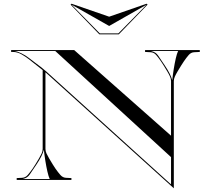

<svg xmlns="http://www.w3.org/2000/svg" viewBox="-20 -970 1117 1035"><path d="M568.5 -880 770.5 -950 775.5 -945 620.5 -785H515.5L360.5 -945L365.5 -950ZM568.5 -830 365.5 -945 518 -790H618L770.5 -945ZM40 -690V-700H380L902 -238.5V-532.5Q902 -545 896.5 -557Q891.5 -568.5 882 -584.5Q872.5 -600.5 863 -615.8Q853.5 -631 848 -639Q834 -659.5 821.5 -673.8Q809 -688 791.5 -688.5L762 -690V-700H1057V-690L1027.5 -688.5Q1010 -688 997.5 -673.8Q985 -659.5 971 -639Q965.5 -631 956 -615.8Q946.5 -600.5 937 -584.5Q927.5 -568.5 922.5 -557Q917 -545 917 -532.5V45L225 -580.5V-167.5Q225 -155 230.5 -143Q235.5 -132 245 -115.8Q254.5 -99.5 264 -84.2Q273.5 -69 279 -61Q293 -41 305.5 -26.8Q318 -12.5 335.5 -11.5L365 -10V0H70V-10L99.5 -11.5Q117 -12.5 129.5 -26.8Q142 -41 156 -61Q161.5 -69 171 -84.2Q180.5 -99.5 190 -115.8Q199.5 -132 204.5 -143Q210 -155 210 -167.5V-592L136 -650.5Q122 -662 98 -676Q74 -690 50 -690ZM902 24V-123L278 -695H58Q72 -694 95.5 -682.5Q119 -671 136.5 -657Q148 -648 165.5 -635Q183 -622 200.2 -608.8Q217.5 -595.5 228.5 -585.5ZM908.5 -537.5Q911.5 -566 916.5 -597.2Q921.5 -628.5 927.5 -654.8Q933.5 -681 940 -695H794.5Q819.5 -689.5 832 -671Q844.5 -652.5 868.5 -617Q885 -592.5 894.8 -572.8Q904.5 -553 908.5 -537.5ZM216.5 -162.5Q212.5 -147 202.8 -127.2Q193 -107.5 176.5 -83Q152.5 -47.5 140 -29Q127.5 -10.5 102.5 -5H248Q241.5 -19 235.5 -45.2Q229.5 -71.5 224.5 -102.8Q219.5 -134 216.5 -162.5Z"/></svg>

Font: Engraving Unshaded CC
Style: Bold
Weight: 700
Designer: indestructible type*
Foundry: Cowboy Collective
Version: Version 1.000